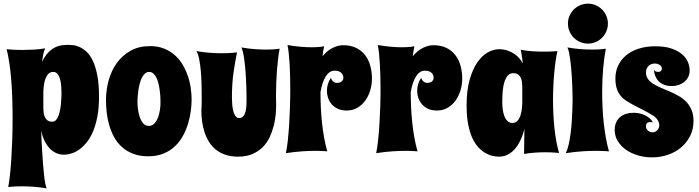

<svg xmlns="http://www.w3.org/2000/svg" viewBox="-20 -829 3819 1049"><path d="M16.1 -560.1Q27.3 -559.1 41.5 -558.1Q53.7 -557.1 70.1 -556.6Q86.4 -556.2 106 -556.2Q133.3 -556.2 164.8 -557.9Q196.3 -559.6 227.1 -564.9Q221.2 -553.7 217 -534.9Q212.9 -516.1 210 -491.2Q230 -535.2 263.4 -559.6Q296.9 -584 348.1 -584Q359.4 -584 376.7 -582.5Q394 -581.1 413.3 -572.8Q432.6 -564.5 451.9 -547.1Q471.2 -529.8 486.6 -498Q502 -466.3 511.5 -418.2Q521 -370.1 521 -299.8Q521 -241.2 512.5 -195.1Q503.9 -148.9 489.5 -113.8Q475.1 -78.6 455.8 -54Q436.5 -29.3 415.3 -13.7Q394 2 371.8 9Q349.6 16.1 329.1 16.1Q305.2 16.1 284.9 6.3Q264.6 -3.4 249 -20.8Q233.4 -38.1 222.2 -62.3Q210.9 -86.4 205.1 -115.2Q205.6 -92.8 207 -63Q208.5 -33.2 210.4 -1.2Q212.4 30.8 214.8 63Q217.3 95.2 220.2 122.8Q223.1 150.4 226.8 170.9Q230.5 191.4 234.9 200.2Q195.8 193.4 162.1 191.2Q128.4 189 101.1 189Q83.5 189 69.3 189.5Q55.2 189.9 45.4 190.9Q33.7 191.9 24.9 192.9Q29.8 168.5 34.2 129.2Q38.6 89.8 41.7 40.8Q44.9 -8.3 46.9 -64.7Q48.8 -121.1 48.8 -180.2Q48.8 -234.4 47.1 -288.1Q45.4 -341.8 41.5 -391.1Q37.6 -440.4 31.2 -483.6Q24.9 -526.9 16.1 -560.1ZM216.8 -319.8V-241.2Q216.8 -228 218.3 -214.4Q219.7 -200.7 224.9 -189.5Q230 -178.2 239.7 -171.1Q249.5 -164.1 266.1 -164.1Q277.8 -164.1 286.1 -173.3Q294.4 -182.6 299.8 -197.3Q305.2 -211.9 308.6 -230Q312 -248 313.5 -265.9Q314.9 -283.7 315.4 -299.1Q315.9 -314.5 315.9 -323.2Q315.9 -336.4 314.7 -355.5Q313.5 -374.5 309.1 -392.6Q304.7 -410.6 295.7 -423.3Q286.6 -436 271 -436Q253.4 -436 242.7 -423.6Q231.9 -411.1 226.3 -393.3Q220.7 -375.5 218.8 -355.2Q216.8 -335 216.8 -319.8Z M1026.9 -285.2Q1026.9 -256.8 1022.5 -222.9Q1018.1 -189 1007.8 -154.5Q997.6 -120.1 980 -87.6Q962.4 -55.2 936.3 -30.3Q910.2 -5.4 874 9.8Q837.9 24.9 790 24.9Q742.2 24.9 706.3 10.7Q670.4 -3.4 644.8 -27.1Q619.1 -50.8 602.5 -81.8Q585.9 -112.8 576.2 -147Q566.4 -181.2 562.7 -216.1Q559.1 -251 559.1 -282.2Q559.1 -337.4 573.7 -390.4Q588.4 -443.4 618.4 -484.9Q648.4 -526.4 693.6 -551.8Q738.8 -577.1 799.8 -577.1Q840.8 -577.1 873.5 -564.7Q906.2 -552.2 931.6 -530.8Q957 -509.3 974.9 -480.5Q992.7 -451.7 1004.4 -419.4Q1016.1 -387.2 1021.5 -352.5Q1026.9 -317.9 1026.9 -285.2ZM856.9 -269Q856.9 -280.3 856.2 -297.1Q855.5 -314 853 -332.5Q850.6 -351.1 846.4 -369.6Q842.3 -388.2 835.4 -402.8Q828.6 -417.5 818.6 -426.8Q808.6 -436 794.9 -436Q781.7 -436 772 -427.2Q762.2 -418.5 755.1 -404.3Q748 -390.1 743.4 -372.3Q738.8 -354.5 736.1 -336.7Q733.4 -318.8 732.2 -302.5Q731 -286.1 731 -274.9Q731 -258.8 733.4 -235.8Q735.8 -212.9 742.7 -191.9Q749.5 -170.9 761.5 -156Q773.4 -141.1 793 -141.1Q811.5 -141.1 824 -154.8Q836.4 -168.5 843.8 -188.2Q851.1 -208 854 -230Q856.9 -252 856.9 -269Z M1507.8 -563Q1503.4 -541 1499.8 -511.7Q1496.1 -482.4 1493.4 -448.5Q1490.7 -414.6 1489.3 -377.7Q1487.8 -340.8 1487.8 -304.2Q1487.8 -292 1488.3 -280Q1488.8 -268.1 1488.8 -256.8Q1488.8 -232.9 1486.1 -202.6Q1483.4 -172.4 1475.3 -140.9Q1467.3 -109.4 1453.1 -79.1Q1439 -48.8 1415.8 -25.4Q1392.6 -2 1359.4 12.5Q1326.2 26.9 1280.8 26.9Q1241.7 26.9 1211.7 16.6Q1181.6 6.3 1159.4 -11.5Q1137.2 -29.3 1122.1 -53.7Q1106.9 -78.1 1097.7 -106.2Q1088.4 -134.3 1084.2 -165Q1080.1 -195.8 1080.1 -226.1Q1080.1 -233.4 1080.3 -235.1Q1080.6 -236.8 1080.6 -237.3Q1080.6 -237.8 1081.1 -239Q1081.5 -240.2 1081.5 -246.6Q1081.5 -252.9 1081.8 -266.6Q1082 -280.3 1082 -305.2Q1082 -334.5 1081.1 -371.3Q1080.1 -408.2 1076.9 -443.6Q1073.7 -479 1067.9 -507.8Q1062 -536.6 1052.7 -549.8Q1092.3 -543 1127.2 -540.5Q1162.1 -538.1 1190.9 -538.1Q1210 -538.1 1225.3 -538.8Q1240.7 -539.6 1252 -540.5Q1264.6 -541.5 1274.9 -543Q1265.1 -495.1 1256.1 -434.3Q1247.1 -373.5 1247.1 -294.9Q1247.1 -276.9 1248.8 -257.3Q1250.5 -237.8 1254.9 -221.4Q1259.3 -205.1 1266.8 -194.6Q1274.4 -184.1 1286.1 -184.1Q1300.8 -184.1 1309.1 -193.8Q1317.4 -203.6 1321.5 -219.5Q1325.7 -235.4 1326.4 -254.9Q1327.1 -274.4 1327.1 -293.9Q1326.7 -357.4 1323.2 -412.6Q1321.8 -436 1319.6 -460Q1317.4 -483.9 1314.5 -505.1Q1311.5 -526.4 1307.6 -543.2Q1303.7 -560.1 1298.8 -569.8Q1338.4 -563 1372.1 -560.5Q1405.8 -558.1 1432.1 -558.1Q1449.7 -558.1 1463.6 -558.8Q1477.5 -559.6 1487.3 -560.5Q1499 -561.5 1507.8 -563Z M1808.1 -442.9Q1793 -442.9 1780.8 -434.3Q1768.6 -425.8 1759 -410.4Q1749.5 -395 1742.4 -373.5Q1735.4 -352.1 1731 -326.2Q1731 -284.7 1732.9 -242.2Q1734.9 -199.7 1739.3 -158.2Q1743.7 -116.7 1750.7 -77.1Q1757.8 -37.6 1768.1 -2Q1760.3 -2.4 1750 -3.4Q1741.2 -3.9 1728.8 -4.4Q1716.3 -4.9 1700.2 -4.9Q1669.9 -4.9 1630.1 -2.2Q1590.3 0.5 1542 7.8Q1547.9 -19.5 1552.2 -59.1Q1556.6 -98.6 1559.6 -145Q1562.5 -191.4 1564.2 -241.9Q1565.9 -292.5 1565.9 -341.8Q1565.9 -378.4 1564.9 -413.6Q1564 -448.7 1562.3 -480Q1560.5 -511.2 1557.6 -537.6Q1554.7 -564 1550.8 -583Q1590.3 -576.2 1622.8 -573.5Q1655.3 -570.8 1681.2 -570.8Q1697.8 -570.8 1710.4 -571.5Q1723.1 -572.3 1732.4 -573.2Q1742.7 -574.7 1751 -576.2Q1745.1 -551.8 1742.2 -522Q1767.6 -552.7 1797.6 -567.4Q1827.6 -582 1854 -582Q1897.9 -582 1928.2 -566.2Q1958.5 -550.3 1977.1 -524.7Q1995.6 -499 2003.9 -466.3Q2012.2 -433.6 2012.2 -399.9Q2012.2 -367.2 2002.9 -335.9Q1993.7 -304.7 1976.1 -280Q1958.5 -255.4 1932.6 -240.2Q1906.7 -225.1 1874 -225.1Q1845.2 -225.1 1825 -234.9Q1804.7 -244.6 1791.5 -260.3Q1778.3 -275.9 1772.2 -294.7Q1766.1 -313.5 1766.1 -332Q1766.1 -351.6 1771.7 -370.1Q1777.3 -388.7 1788.1 -403.8Q1791.5 -393.1 1796.6 -387.5Q1801.8 -381.8 1807.1 -379.4Q1813 -376.5 1819.8 -376Q1837.9 -376 1846.9 -384.3Q1856 -392.6 1856 -403.8Q1856 -409.2 1854 -416Q1852.1 -422.9 1846.9 -428.7Q1841.8 -434.6 1832.5 -438.7Q1823.2 -442.9 1808.1 -442.9Z M2301.3 -442.9Q2286.1 -442.9 2273.9 -434.3Q2261.7 -425.8 2252.2 -410.4Q2242.7 -395 2235.6 -373.5Q2228.5 -352.1 2224.1 -326.2Q2224.1 -284.7 2226.1 -242.2Q2228 -199.7 2232.4 -158.2Q2236.8 -116.7 2243.9 -77.1Q2251 -37.6 2261.2 -2Q2253.4 -2.4 2243.2 -3.4Q2234.4 -3.9 2221.9 -4.4Q2209.5 -4.9 2193.4 -4.9Q2163.1 -4.9 2123.3 -2.2Q2083.5 0.5 2035.2 7.8Q2041 -19.5 2045.4 -59.1Q2049.8 -98.6 2052.7 -145Q2055.7 -191.4 2057.4 -241.9Q2059.1 -292.5 2059.1 -341.8Q2059.1 -378.4 2058.1 -413.6Q2057.1 -448.7 2055.4 -480Q2053.7 -511.2 2050.8 -537.6Q2047.9 -564 2043.9 -583Q2083.5 -576.2 2116 -573.5Q2148.4 -570.8 2174.3 -570.8Q2190.9 -570.8 2203.6 -571.5Q2216.3 -572.3 2225.6 -573.2Q2235.8 -574.7 2244.1 -576.2Q2238.3 -551.8 2235.4 -522Q2260.7 -552.7 2290.8 -567.4Q2320.8 -582 2347.2 -582Q2391.1 -582 2421.4 -566.2Q2451.7 -550.3 2470.2 -524.7Q2488.8 -499 2497.1 -466.3Q2505.4 -433.6 2505.4 -399.9Q2505.4 -367.2 2496.1 -335.9Q2486.8 -304.7 2469.2 -280Q2451.7 -255.4 2425.8 -240.2Q2399.9 -225.1 2367.2 -225.1Q2338.4 -225.1 2318.1 -234.9Q2297.9 -244.6 2284.7 -260.3Q2271.5 -275.9 2265.4 -294.7Q2259.3 -313.5 2259.3 -332Q2259.3 -351.6 2264.9 -370.1Q2270.5 -388.7 2281.2 -403.8Q2284.7 -393.1 2289.8 -387.5Q2294.9 -381.8 2300.3 -379.4Q2306.2 -376.5 2313 -376Q2331.1 -376 2340.1 -384.3Q2349.1 -392.6 2349.1 -403.8Q2349.1 -409.2 2347.2 -416Q2345.2 -422.9 2340.1 -428.7Q2335 -434.6 2325.7 -438.7Q2316.4 -442.9 2301.3 -442.9Z M3034.2 6.8Q3024.9 5.9 3012.7 4.9Q3002.4 3.9 2988 3.4Q2973.6 2.9 2956.5 2.9Q2932.1 2.9 2903.1 4.9Q2874 6.8 2843.3 12.2L2845.2 -125Q2826.7 -52.2 2790.8 -12.7Q2754.9 26.9 2706.5 26.9Q2691.4 26.9 2672.4 22.9Q2653.3 19 2633.5 8.1Q2613.8 -2.9 2595 -22.5Q2576.2 -42 2561.5 -73Q2546.9 -104 2538.1 -148.2Q2529.3 -192.4 2529.3 -252.9Q2529.3 -335 2545.9 -393.3Q2562.5 -451.7 2588.4 -488.8Q2614.3 -525.9 2645.5 -543Q2676.8 -560.1 2706.5 -560.1Q2731.9 -560.1 2752.7 -553Q2773.4 -545.9 2789.6 -534.9Q2805.7 -523.9 2817.4 -510.3Q2829.1 -496.6 2836.4 -482.9Q2835 -499.5 2832 -518.3Q2829.1 -537.1 2825.2 -557.1Q2856.9 -550.8 2889.6 -548.8Q2922.4 -546.9 2950.2 -546.9Q2983.4 -546.9 3003.9 -548.3Q3015.6 -548.8 3025.4 -549.8Q3020 -525.4 3015.6 -495.1Q3011.2 -464.8 3008.1 -430.4Q3004.9 -396 3003.2 -358.2Q3001.5 -320.3 3001.5 -280.8Q3001.5 -207 3008.8 -132.8Q3016.1 -58.6 3034.2 6.8ZM2833.5 -272.9V-352.1Q2833.5 -365.2 2832 -378.9Q2830.6 -392.6 2825.4 -403.8Q2820.3 -415 2810.5 -422.1Q2800.8 -429.2 2784.2 -429.2Q2766.6 -429.2 2755.1 -417Q2743.7 -404.8 2736.6 -383.5Q2729.5 -362.3 2726.8 -333.3Q2724.1 -304.2 2724.1 -270Q2724.1 -250.5 2726.8 -230.5Q2729.5 -210.4 2735.8 -194.1Q2742.2 -177.7 2752.9 -167.5Q2763.7 -157.2 2779.3 -157.2Q2796.9 -157.2 2807.6 -169.4Q2818.4 -181.6 2824 -199.7Q2829.6 -217.8 2831.5 -237.5Q2833.5 -257.3 2833.5 -272.9Z M3307.1 -2Q3298.8 -2.4 3287.6 -3.4Q3277.8 -3.9 3264.6 -4.4Q3251.5 -4.9 3234.4 -4.9Q3202.6 -4.9 3161.1 -2.2Q3119.6 0.5 3071.3 7.8Q3080.6 -10.7 3086.9 -38.8Q3093.3 -66.9 3097.4 -98.9Q3101.6 -130.9 3103.8 -163.6Q3106 -196.3 3106.9 -223.6Q3107.9 -251 3108.2 -270Q3108.4 -289.1 3108.4 -293.9Q3107.4 -357.4 3104 -412.6Q3102.5 -436 3100.3 -460Q3098.1 -483.9 3095.2 -505.1Q3092.3 -526.4 3088.6 -543.2Q3085 -560.1 3080.1 -569.8Q3119.6 -563 3153.3 -560.5Q3187 -558.1 3214.4 -558.1Q3231.9 -558.1 3245.8 -558.8Q3259.8 -559.6 3269.5 -560.5Q3281.2 -561.5 3290 -563Q3281.2 -519 3275.6 -457Q3270 -395 3270 -324.2Q3270 -283.7 3272 -242.2Q3273.9 -200.7 3278.3 -159.4Q3282.7 -118.2 3289.8 -78.4Q3296.9 -38.6 3307.1 -2ZM3083 -700.2Q3083 -722.7 3091.6 -742.4Q3100.1 -762.2 3115 -777.1Q3129.9 -792 3149.9 -800.5Q3169.9 -809.1 3192.4 -809.1Q3214.8 -809.1 3234.6 -800.5Q3254.4 -792 3269.3 -777.1Q3284.2 -762.2 3292.7 -742.4Q3301.3 -722.7 3301.3 -700.2Q3301.3 -677.7 3292.7 -657.7Q3284.2 -637.7 3269.3 -622.8Q3254.4 -607.9 3234.6 -599.4Q3214.8 -590.8 3192.4 -590.8Q3169.9 -590.8 3149.9 -599.4Q3129.9 -607.9 3115 -622.8Q3100.1 -637.7 3091.6 -657.7Q3083 -677.7 3083 -700.2Z M3748 -443.8Q3748 -424.3 3740.2 -408.7Q3732.4 -393.1 3719.2 -382.1Q3706.1 -371.1 3688.5 -365Q3670.9 -358.9 3651.4 -358.9Q3628.9 -358.9 3613 -364.3Q3597.2 -369.6 3586.2 -378.2Q3575.2 -386.7 3568.8 -397.2Q3562.5 -407.7 3558.8 -417.5Q3555.2 -427.2 3554.2 -435.5Q3553.2 -443.8 3553.2 -448.2Q3557.6 -439.9 3564.5 -438Q3571.3 -436 3575.2 -436Q3586.4 -436 3591.3 -441.9Q3596.2 -447.8 3596.2 -454.1Q3596.2 -458 3594.2 -462.9Q3592.3 -467.8 3587.4 -471.9Q3582.5 -476.1 3574.7 -479Q3566.9 -481.9 3555.2 -481.9Q3547.9 -481.9 3539.6 -479Q3531.2 -476.1 3524.7 -470Q3518.1 -463.9 3513.7 -454.8Q3509.3 -445.8 3509.3 -434.1Q3509.3 -412.1 3520.5 -397Q3531.7 -381.8 3550 -370.4Q3568.4 -358.9 3591.6 -349.1Q3614.7 -339.4 3639.2 -328.9Q3663.6 -318.4 3686.8 -305.4Q3710 -292.5 3728.3 -273.9Q3746.6 -255.4 3757.8 -229.5Q3769 -203.6 3769 -168Q3769 -122.6 3750.5 -85.9Q3731.9 -49.3 3700.9 -23.2Q3669.9 2.9 3628.9 16.8Q3587.9 30.8 3542.5 30.8Q3501 30.8 3463.9 19.5Q3426.8 8.3 3398.9 -11.7Q3371.1 -31.7 3354.7 -59.1Q3338.4 -86.4 3338.4 -118.2Q3338.4 -142.1 3346.2 -159.9Q3354 -177.7 3367.9 -189.5Q3381.8 -201.2 3400.6 -207Q3419.4 -212.9 3441.4 -212.9Q3457.5 -212.9 3473.6 -209.5Q3489.7 -206.1 3503.9 -199.2Q3518.1 -192.4 3529.3 -182.6Q3540.5 -172.9 3547.4 -160.2Q3543.5 -161.1 3539.8 -161.6Q3536.1 -162.1 3532.2 -162.1Q3521.5 -162.1 3515.4 -156.5Q3509.3 -150.9 3509.3 -138.2Q3509.3 -124.5 3520.5 -115.2Q3531.7 -106 3545.4 -106Q3553.2 -106 3560.1 -109.4Q3566.9 -112.8 3571.8 -118.4Q3576.7 -124 3579.3 -130.9Q3582 -137.7 3582 -145Q3582 -157.7 3573.5 -172.4Q3564.9 -187 3549.3 -196.8Q3518.6 -215.8 3491.2 -229.5Q3463.9 -243.2 3440.9 -255.4Q3418 -267.6 3399.7 -279.8Q3381.3 -292 3368.7 -308.3Q3356 -324.7 3349.1 -346.9Q3342.3 -369.1 3342.3 -400.9Q3342.3 -438.5 3357.2 -470.5Q3372.1 -502.4 3399.9 -525.9Q3427.7 -549.3 3468.3 -562.7Q3508.8 -576.2 3560.1 -576.2Q3612.3 -576.2 3648.2 -564Q3684.1 -551.8 3706.3 -532.7Q3728.5 -513.7 3738.3 -490.2Q3748 -466.8 3748 -443.8Z"/></svg>

Font: Spicy Rice
Style: Regular
Weight: 400
Version: Version 1.000